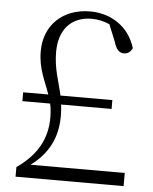

<svg xmlns="http://www.w3.org/2000/svg" viewBox="-52 -757 637 800"><g transform="rotate(5 267.0 -356.5)"><path d="M43 0H495V-55H101C174 -109 209 -178 209 -268C209 -285 208 -301 206 -316H417V-353H200C187 -412 166 -462 166 -533C166 -626 217 -683 302 -683C328 -683 351 -678 377 -667L406 -596C415 -564 429 -551 448 -551C464 -551 476 -560 483 -576C459 -658 387 -713 293 -713C180 -713 102 -640 102 -530C102 -456 130 -409 149 -353H44V-316H160C164 -298 166 -279 166 -258C166 -168 127 -99 43 -40Z"/></g></svg>

Font: Noto Serif CJK SC ExtraLight
Style: Regular
Weight: 200
Designer: Ryoko NISHIZUKA 西塚涼子 (kana & ideographs); Frank Grießhammer (Latin, Greek & Cyrillic); Wenlong ZHANG 张文龙 (bopomofo); San
Foundry: Adobe
Version: Version 2.001;hotconv 1.1.0;makeotfexe 2.6.0